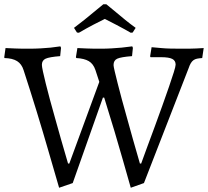

<svg xmlns="http://www.w3.org/2000/svg" viewBox="-27 -866 979 903"><path d="M588 17Q571 -43 551 -113Q534 -173 511.5 -248.5Q489 -324 463 -407H457L315 -5L251 17Q226 -69 199 -162Q176 -242 146 -340Q116 -438 84 -536Q75 -565 53.5 -578.5Q32 -592 -6 -593Q-6 -594 -6.5 -595Q-7 -596 -7 -597L-1 -640Q22 -639 43 -638Q61 -637 80 -637Q99 -637 112 -637Q138 -637 164.5 -638.5Q191 -640 211 -642Q235 -645 257 -648L260 -641L256 -602Q205 -598 187.5 -590Q170 -582 170 -561Q170 -553 175 -529.5Q180 -506 188.5 -472Q197 -438 208 -397Q219 -356 231 -314Q258 -216 293 -97H299L440 -481L422 -536Q412 -566 390.5 -578.5Q369 -591 332 -593L330 -597L337 -640Q360 -639 381 -638Q399 -637 418 -637Q437 -637 450 -637Q473 -637 498 -638.5Q523 -640 545 -642Q571 -645 595 -648L598 -641L594 -602Q542 -598 524.5 -590Q507 -582 507 -560Q507 -554 512.5 -530.5Q518 -507 526.5 -473.5Q535 -440 546 -399Q557 -358 569 -316Q596 -217 631 -97H637Q649 -131 666 -176.5Q683 -222 701 -271Q719 -320 736.5 -369Q754 -418 768 -458.5Q782 -499 790.5 -526.5Q799 -554 799 -562Q799 -581 783 -589Q767 -597 731 -597H681L679 -601L686 -644Q707 -642 731 -640Q751 -638 776 -637.5Q801 -637 825 -637Q842 -637 860.5 -637Q879 -637 895 -638Q913 -639 931 -640L924 -593Q909 -592 899.5 -590Q890 -588 883 -583Q876 -578 870.5 -569Q865 -560 860 -545L650 -5ZM321 -735Q345 -753 369.5 -772.5Q394 -792 414 -809Q437 -828 459 -846H473Q495 -828 518 -809Q538 -792 562 -772.5Q586 -753 611 -735L597 -713L588 -712Q553 -732 519.5 -749.5Q486 -767 466 -777Q445 -767 412.5 -750Q380 -733 344 -712L335 -713Z"/></svg>

Font: Alegreya
Style: Regular
Weight: 400
Designer: Juan Pablo del Peral
Foundry: Juan Pablo del Peral
Version: Version 1.003